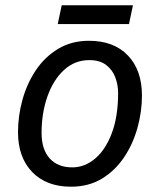

<svg xmlns="http://www.w3.org/2000/svg" viewBox="-20 -697 603 725"><path d="M248 8Q155 8 101.5 -47.5Q48 -103 48 -198Q48 -260 65 -321Q82 -382 115.5 -432Q149 -482 199.5 -512.5Q250 -543 316 -543Q410 -543 463 -487.5Q516 -432 516 -336Q516 -275 499 -214Q482 -153 448.5 -103Q415 -53 365 -22.5Q315 8 248 8ZM253 -65Q300 -65 339.5 -98.5Q379 -132 402.5 -195Q426 -258 426 -346Q426 -376 415.5 -404.5Q405 -433 381 -451.5Q357 -470 317 -470Q262 -470 221.5 -432.5Q181 -395 159 -332.5Q137 -270 137 -195Q137 -133 167.5 -99Q198 -65 253 -65ZM198 -606 213 -677H482L467 -606Z"/></svg>

Font: BC Sans
Style: Italic
Weight: 400
Italic angle: -12°
Designer: Monotype Design Team
Designer: Province of B.C.
Foundry: Monotype Imaging Inc.
Version: Version 2.000;GOOG;noto-source:20170915:90ef993387c0